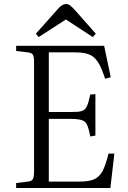

<svg xmlns="http://www.w3.org/2000/svg" viewBox="-20 -944 644 964"><path d="M173.8 -757.8 160.2 -774.9 274.9 -903.8Q293.5 -923.8 312 -923.8Q322.3 -923.8 329.8 -918.5Q337.4 -913.1 352.1 -897.9L460.9 -774.9L445.8 -757.8L311 -846.2ZM61 0V-24.9L120.1 -32.2Q138.7 -34.2 144.8 -44.4Q150.9 -54.7 150.9 -82V-633.8Q150.9 -660.2 144.8 -669.7Q138.7 -679.2 118.2 -681.2L61 -688V-713.9H502.9L536.1 -556.2L507.8 -548.8Q497.6 -579.1 489 -599.4Q480.5 -619.6 469.7 -635Q459 -650.4 448.2 -658.9Q437.5 -667.5 421.1 -672.9Q404.8 -678.2 387.2 -679.7Q369.6 -681.2 342.8 -681.2H225.1V-381.8H339.8Q358.4 -381.8 369.6 -382.6Q380.9 -383.3 390.9 -387Q400.9 -390.6 406 -395.5Q411.1 -400.4 416.5 -411.6Q421.9 -422.9 425 -435.1Q428.2 -447.3 433.1 -469.2L459 -471.2V-263.2L433.1 -258.8Q423.3 -316.9 406.7 -332Q390.1 -347.2 335 -347.2H225.1V-32.2H376Q425.8 -32.2 451.9 -43.5Q478 -54.7 493.9 -83.3Q509.8 -111.8 524.9 -172.9H554.2L534.2 0Z"/></svg>

Font: Literata Light
Style: Regular
Weight: 300
Designer: Latin by Veronika Burian and Jose Scaglione. Greek by Irene Vlachou. Cyrillic by Vera Evstafieva.
Foundry: TypeTogether
Version: Version 3.021